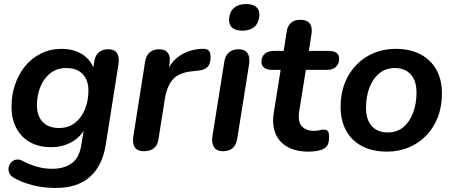

<svg xmlns="http://www.w3.org/2000/svg" viewBox="-20 -741 2246 951"><path d="M256 190Q196 190 142.5 176.5Q89 163 49 140Q32 130 26 115.5Q20 101 23 87Q26 73 36 62.5Q46 52 61 49.5Q76 47 94 57Q126 74 162.5 84.5Q199 95 238 95Q298 95 335 68Q372 41 382 -19L398 -114L406 -113Q382 -64 336 -38Q290 -12 233 -12Q174 -12 130 -36Q86 -60 61.5 -105.5Q37 -151 37 -213Q37 -270 54.5 -322Q72 -374 104.5 -413.5Q137 -453 183 -476Q229 -499 286 -499Q344 -499 387.5 -472Q431 -445 448 -392L436 -364L447 -437Q452 -468 470 -482.5Q488 -497 518 -497Q547 -497 559.5 -478Q572 -459 567 -424L504 -26Q488 79 426 134.5Q364 190 256 190ZM272 -107Q319 -107 351.5 -132.5Q384 -158 401 -200.5Q418 -243 418 -292Q418 -344 389.5 -374Q361 -404 308 -404Q262 -404 229.5 -378.5Q197 -353 180 -311Q163 -269 163 -220Q163 -167 191.5 -137Q220 -107 272 -107Z M692 8Q662 8 648.5 -10.5Q635 -29 640 -63L699 -437Q704 -467 722 -482Q740 -497 769 -497Q798 -497 811.5 -479Q825 -461 820 -427L811 -371H801Q821 -430 867 -462.5Q913 -495 976 -499Q1004 -501 1013.5 -491Q1023 -481 1023 -458Q1023 -425 1008 -409.5Q993 -394 961 -391L932 -388Q865 -381 836 -347.5Q807 -314 797 -254L765 -52Q761 -22 742.5 -7Q724 8 692 8Z M1083 8Q1054 8 1040.5 -11.5Q1027 -31 1032 -65L1091 -435Q1096 -466 1114 -481.5Q1132 -497 1163 -497Q1192 -497 1205.5 -478Q1219 -459 1214 -424L1155 -54Q1150 -23 1132.5 -7.5Q1115 8 1083 8ZM1179 -589Q1145 -589 1128.5 -605.5Q1112 -622 1115 -652Q1119 -686 1141 -703.5Q1163 -721 1200 -721Q1234 -721 1251 -704.5Q1268 -688 1264 -658Q1260 -624 1238.5 -606.5Q1217 -589 1179 -589Z M1509 10Q1444 10 1402 -14.5Q1360 -39 1343.5 -82Q1327 -125 1336 -182L1370 -395H1326Q1302 -395 1288.5 -405.5Q1275 -416 1275 -435Q1275 -461 1292 -475Q1309 -489 1338 -489H1385L1400 -585Q1405 -614 1422 -628.5Q1439 -643 1468 -643Q1500 -643 1514 -625Q1528 -607 1523 -574L1510 -489H1608Q1633 -489 1646.5 -479.5Q1660 -470 1660 -450Q1660 -426 1644.5 -410.5Q1629 -395 1602 -395H1495L1462 -190Q1454 -138 1475 -115.5Q1496 -93 1534 -93Q1552 -93 1562.5 -96Q1573 -99 1583 -99Q1597 -99 1603.5 -91.5Q1610 -84 1610 -64Q1610 -30 1599 -17Q1588 -4 1569 2Q1557 6 1540 8Q1523 10 1509 10Z M1897 10Q1825 10 1773.5 -17Q1722 -44 1694.5 -94Q1667 -144 1667 -211Q1667 -277 1688 -330Q1709 -383 1746.5 -421Q1784 -459 1833 -479Q1882 -499 1939 -499Q2011 -499 2062.5 -472Q2114 -445 2141.5 -395.5Q2169 -346 2169 -278Q2169 -212 2148 -159Q2127 -106 2089.5 -68Q2052 -30 2003 -10Q1954 10 1897 10ZM1900 -85Q1946 -85 1977.5 -111Q2009 -137 2026 -182Q2043 -227 2043 -282Q2043 -341 2014.5 -372.5Q1986 -404 1936 -404Q1891 -404 1859 -378Q1827 -352 1810 -307.5Q1793 -263 1793 -207Q1793 -148 1821.5 -116.5Q1850 -85 1900 -85Z"/></svg>

Font: Nunito ExtraLight
Style: Italic
Weight: 200
Italic angle: -9°
Designer: Vernon Adams
Foundry: Vernon Adams
Version: Version 3.602